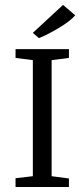

<svg xmlns="http://www.w3.org/2000/svg" viewBox="-20 -746 337 766"><path d="M42 0V-35L111 -43V-506L42 -515V-550H255V-515L186 -506V-43L255 -34V0ZM135 -594 111 -615 231 -726H232L280 -685Q261 -662 213 -633.5Q165 -605 135 -594Z"/></svg>

Font: Aikya
Style: Regular
Weight: 400
Designer: Neelakash Kshetrimayum (Latin subset based on Merriweather by Eben Sorkin)
Foundry: Brand New Type
Version: Version 1.00 b005